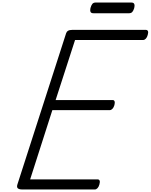

<svg xmlns="http://www.w3.org/2000/svg" viewBox="-20 -1502 1194 1522"><path d="M157 0Q132 0 121.5 -9Q111 -18 118 -40L504 -1238Q508 -1251 519.5 -1258Q531 -1265 551 -1265H1137Q1148 -1265 1152.5 -1255.5Q1157 -1246 1151 -1225Q1146 -1206 1136 -1195.5Q1126 -1185 1115 -1185H575L421 -709H873Q884 -709 888 -699Q892 -689 887 -669Q881 -649 871 -639Q861 -629 850 -629H395L219 -80H754Q765 -80 769.5 -70.5Q774 -61 768 -40Q763 -21 753 -10.5Q743 0 732 0ZM721 -1397Q702 -1397 697.5 -1408.5Q693 -1420 697 -1438Q703 -1460 712 -1471Q721 -1482 739 -1482H1020Q1040 -1482 1044.5 -1469.5Q1049 -1457 1044 -1438Q1038 -1418 1029 -1407.5Q1020 -1397 1003 -1397Z"/></svg>

Font: Playwrite NL
Style: Regular
Weight: 400
Designer: Veronika Burian, José Scaglione
Foundry: TypeTogether
Version: Version 1.002